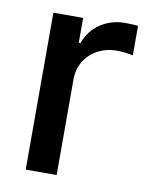

<svg xmlns="http://www.w3.org/2000/svg" viewBox="-67 -589 497 639"><g transform="rotate(10 181.5 -269.0)"><path d="M63.5 -530.3H164.1V-446.3H169.9Q184.6 -488.8 221.2 -513.4Q257.8 -538.1 304.7 -538.1Q327.1 -538.1 348.6 -536.1V-436.5Q339.8 -438.5 324 -440.4Q308.1 -442.4 293.9 -442.4Q258.3 -442.4 229.5 -427Q200.7 -411.6 184.3 -384.5Q168 -357.4 168 -323.2V0H63.5Z"/></g></svg>

Font: Pretendard JP Medium
Style: Regular
Weight: 500
Designer: Base glyphs from Inter by Rasmus Andersson; Hangeul glyphs from Noto Sans CJK(Source Han Sans) by Jang Soo-young and Kan
Foundry: Kil Hyung-jin
Version: Version 1.309